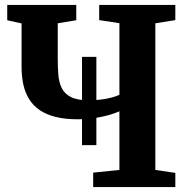

<svg xmlns="http://www.w3.org/2000/svg" viewBox="-20 -763 776 783"><path d="M314.5 -171V-531H373V-171ZM467 -309Q431 -293.5 386.2 -285Q341.5 -276.5 297.5 -276.5Q245.5 -276.5 206.8 -286.2Q168 -296 141.5 -314.2Q115 -332.5 98.8 -358.8Q82.5 -385 75.2 -418.2Q68 -451.5 68 -491V-667.5L9.5 -680.5V-743H291V-680.5L215.5 -668V-523Q215.5 -489.5 217.8 -459.2Q220 -429 231.2 -405Q242.5 -381 268.8 -367.5Q295 -354 342.5 -354Q368 -354 391.8 -357Q415.5 -360 435.2 -365.2Q455 -370.5 467 -376.5V-668.5L384.5 -681V-743H695V-681L613.5 -668V-70L695 -58V0H360V-59L467 -70Z"/></svg>

Font: Merriweather 20pt
Style: Bold
Weight: 700
Version: Version 2.100